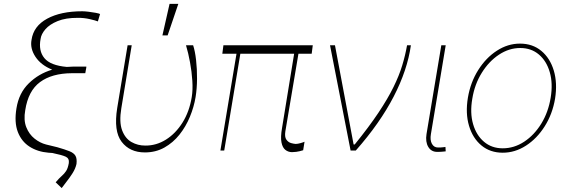

<svg xmlns="http://www.w3.org/2000/svg" viewBox="-20 -780 2960 995"><path d="M498.6 -707.4 487.2 -669Q476.2 -673.7 445.7 -680.8Q415.1 -687.9 383.5 -687.5Q320.7 -687.9 278.9 -670.8Q237.2 -653.8 215.4 -628.6Q193.5 -603.3 190.3 -578.1Q178.6 -517 209.9 -478.9Q241.1 -440.7 326.3 -433.2Q341.3 -434.7 356.5 -434.7H427.6L426.8 -431.8H427.6L421.9 -400.6H355.1Q353.7 -400.6 351.9 -400.6Q248.9 -399.9 187.5 -354.6Q126.1 -309.3 110.8 -208.8Q101.6 -158 116.1 -121.1Q130.7 -84.2 159.1 -61.6Q187.5 -39.1 218.8 -31.2L277 -17Q316.4 -5.7 339.3 3.4Q362.2 12.4 370.9 27Q379.6 41.5 376.4 69.6Q371.1 93.8 355.5 118.3Q339.8 142.8 323.7 163Q307.5 183.2 299.7 194.6L268.5 164.8Q286.2 143.8 299.7 132.1Q313.2 120.4 322.4 106.5Q331.7 92.7 336.6 65.3Q339.8 41.2 321.2 32.3Q302.6 23.4 251.4 12.8L231.5 11.4Q174.7 6.7 133 -20.1Q91.3 -46.9 72.3 -96.4Q53.3 -146 65.3 -218.8Q77.8 -297.6 128.9 -347.8Q180 -398.1 250.4 -419Q192.1 -442.5 163.5 -486Q134.9 -529.5 143.5 -573.9Q153.8 -644.9 224.4 -683.2Q295.1 -721.6 406.2 -721.6Q418 -721.6 437.9 -719.3Q457.7 -717 475.7 -713.6Q493.6 -710.2 498.6 -707.4Z M641.3 -545.5H662.6L608.7 -218.8Q596.9 -147.7 612.7 -105.1Q628.6 -62.5 661.4 -43.9Q694.2 -25.2 733.7 -25.6Q790.1 -25.2 840.2 -56.6Q890.3 -88.1 925.8 -144.7Q961.3 -201.3 973.7 -277Q979.8 -314.6 976.7 -361.7Q973.7 -408.7 964.8 -456.9Q956 -505 943.9 -545.5H980.8Q990.8 -515.6 996.1 -469.1Q1001.4 -422.6 1001.1 -371.4Q1000.7 -320.3 993.6 -277Q985.1 -225.5 964.1 -174.7Q943.2 -123.9 910 -82.2Q876.8 -40.5 831.9 -15.3Q786.9 9.9 730.8 9.9Q652.3 9.9 610.3 -45.3Q568.2 -100.5 587.4 -220.2ZM821.7 -596.6 858.7 -759.9H904.1L848.7 -596.6Z M1600.9 -545.5 1595.2 -501.4H1526.6L1458.8 -99.4Q1454.2 -70 1464.3 -56.1Q1474.4 -42.3 1489 -38.4Q1503.6 -34.4 1512.8 -34.1Q1523.8 -34.4 1537.6 -38.4Q1551.5 -42.3 1558.2 -45.5L1551.1 -1.4Q1547.6 -0.4 1532.5 3.7Q1517.4 7.8 1492.9 8.5Q1473.7 8.2 1459 -3.2Q1444.2 -14.6 1438.7 -41.9Q1433.2 -69.2 1441.8 -117.9L1504.3 -501.4H1225.5L1142 0H1122.2L1205.6 -501.4H1132.1L1137.8 -545.5Z M1796.9 0 1690.3 -545.5H1715.9L1812.5 -31.2H1818.2Q1892.4 -122.9 1941.1 -195.8Q1989.7 -268.8 2019.2 -328.8Q2048.7 -388.8 2064.6 -441.6Q2080.6 -494.3 2089.5 -545.5H2109.4Q2091.3 -416.9 2020.2 -279.5Q1949.2 -142 1823.9 0Z M2267 -545.5H2289.8L2213.1 -85.2Q2207.7 -54.3 2218.2 -35Q2228.7 -15.6 2250 -15.6Q2267 -15.6 2277.2 -17Q2287.3 -18.5 2288.4 -18.5L2289.8 4.3Q2287.6 4.3 2276.3 5.7Q2264.9 7.1 2245.7 7.1Q2214.8 7.1 2199.4 -18.8Q2183.9 -44.7 2190.3 -85.2Z M2585.2 11.4Q2520.6 11.4 2475.3 -25.9Q2430 -63.2 2410.7 -127.8Q2391.3 -192.5 2404.8 -274.1Q2418.3 -353.7 2458.3 -417.1Q2498.2 -480.5 2554.9 -517.2Q2611.5 -554 2674.7 -554Q2740.1 -554 2785.3 -516.3Q2830.6 -478.7 2850 -414.1Q2869.3 -349.4 2856.5 -268.5Q2843 -188.9 2802.9 -125.5Q2762.8 -62.1 2706 -25.4Q2649.1 11.4 2585.2 11.4ZM2585.2 -11.4Q2644.2 -11.4 2696.4 -45.6Q2748.6 -79.9 2785.2 -139.4Q2821.7 -198.9 2833.8 -274.1Q2845.9 -347.3 2829.2 -405.5Q2812.5 -463.8 2772.7 -497.5Q2733 -531.2 2676.1 -531.2Q2617.9 -531.2 2565.7 -496.6Q2513.5 -462 2476.6 -402.5Q2439.6 -343 2427.6 -268.5Q2414.8 -195.3 2431.6 -137.1Q2448.5 -78.8 2488.5 -45.1Q2528.4 -11.4 2585.2 -11.4Z"/></svg>

Font: Inter Thin  BETA
Style: Italic
Weight: 100
Italic angle: -9.39999°
Designer: Rasmus Andersson
Foundry: rsms
Version: Version 3.011;git-f93a4a705